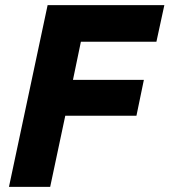

<svg xmlns="http://www.w3.org/2000/svg" viewBox="-20 -730 662 750"><path d="M15 0 166 -710H622L591 -567H296L265 -418H542L513 -278H235L176 0Z"/></svg>

Font: Geist Mono ExtraBold
Style: Italic
Weight: 800
Italic angle: -12°
Monospace: yes
Designer: Basement.studio, Andrés Briganti, Mateo Zaragoza
Foundry: Basement.studio, Vercel, Andrés Briganti, Guido Ferreyra, Mateo Zaragoza
Version: Version 1.500; ttfautohint (v1.8.4.7-5d5b)